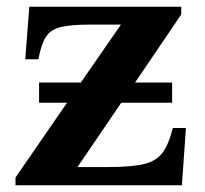

<svg xmlns="http://www.w3.org/2000/svg" viewBox="-20 -550 608 570"><path d="M491 -245H340L210 -54H298Q368 -54 405.5 -62.5Q443 -71 462 -96Q481 -121 493 -170H532L520 0H26V-23L179 -245H96V-305H220L339 -477H247Q190 -477 160 -469.5Q130 -462 116 -440Q102 -418 94 -374H55L67 -530H518V-507L381 -305H491Z"/></svg>

Font: Libre Baskerville
Style: Bold
Weight: 700
Designer: Pablo Impallari, Rodrigo Fuenzalida
Foundry: Pablo Impallari, Rodrigo Fuenzalida
Version: Version 1.051; ttfautohint (v1.8.4.7-5d5b)